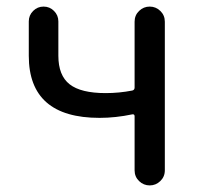

<svg xmlns="http://www.w3.org/2000/svg" viewBox="-20 -563 611 583"><path d="M388.7 -45.9V-210Q388.7 -216.8 381.8 -215.8Q331.1 -205.1 282.2 -205.1Q67.4 -205.1 67.4 -393.6V-498Q67.4 -516.6 80.6 -529.8Q93.8 -543 112.3 -543Q130.9 -543 144 -529.8Q157.2 -516.6 157.2 -498V-393.6Q157.2 -334 191.4 -307.1Q225.6 -280.3 300.8 -280.3Q341.8 -280.3 381.8 -288.1Q388.7 -290 388.7 -296.9V-497.1Q388.7 -516.6 402.3 -529.8Q416 -543 434.6 -543Q453.1 -543 466.8 -529.8Q480.5 -516.6 480.5 -497.1V-45.9Q480.5 -26.4 466.8 -13.2Q453.1 0 434.6 0Q416 0 402.3 -13.2Q388.7 -26.4 388.7 -45.9Z"/></svg>

Font: Gen Jyuu Gothic P Regular
Style: Regular
Weight: 400
Designer: [Source Han Sans]
Ryoko NISHIZUKA  (kana & ideographs); Paul D. Hunt (Latin, Greek & Cyrillic); Wenlong ZHANG  (bopomofo
Version: Version 1.002.20150607